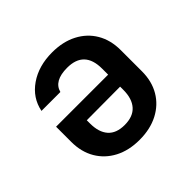

<svg xmlns="http://www.w3.org/2000/svg" viewBox="-142 -717 884 884"><g transform="rotate(-45 300.0 -275.0)"><path d="M299 -560Q369 -560 421 -533Q473 -506 501.5 -457.5Q530 -409 530 -344V-206Q530 -141 501.5 -92.5Q473 -44 421 -17Q369 10 299 10Q230 10 178.5 -17Q127 -44 98.5 -92.5Q70 -141 70 -206V-305H409V-344Q409 -461 298 -461Q212 -461 197 -404H74Q88 -475 149.5 -517.5Q211 -560 299 -560ZM191 -205Q191 -148 218 -117.5Q245 -87 299 -87Q354 -87 381.5 -118Q409 -149 409 -206V-227L191 -226Z"/></g></svg>

Font: NKDuy Mono
Style: Bold
Weight: 700
Monospace: yes
Designer: NKDuy
Foundry: NKDuy
Version: Version 2.251; ttfautohint (v1.8.4.7-5d5b)